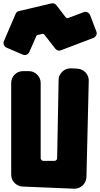

<svg xmlns="http://www.w3.org/2000/svg" viewBox="-20 -1143 607 1166"><path d="M505 -67Q503 -37 482 -17Q461 3 432 3L119 -10Q89 -11 68.5 -32Q48 -53 48 -82V-639Q48 -669 69 -690Q90 -711 120 -711H155Q185 -711 206 -689.5Q227 -668 227 -639V-183Q227 -176 232 -171Q237 -166 244 -166H310Q317 -166 322 -171Q327 -176 327 -183L336 -659Q336 -674 342.5 -686.5Q349 -699 359 -708.5Q369 -718 382 -723Q395 -728 410 -728L450 -726Q480 -724 500 -702.5Q520 -681 519 -651ZM75 -1059Q81 -1073 96 -1076L291 -1122Q309 -1127 322 -1112L379 -1038Q385 -1031 395 -1034L488 -1069Q500 -1074 511 -1068.5Q522 -1063 527 -1052L565 -952Q570 -940 564.5 -929Q559 -918 548 -913L351 -838Q331 -830 316 -847L250 -932Q245 -939 236 -937L210 -931Q203 -930 200 -922L158 -827Q153 -816 141.5 -811Q130 -806 119 -811L19 -854Q8 -859 3.5 -871Q-1 -883 4 -894Z"/></svg>

Font: d puntillas B to tiptoe
Style: Regular
Weight: 400
Designer: deFharo
Foundry: deFharo.com
Version: Version 1.001 2012